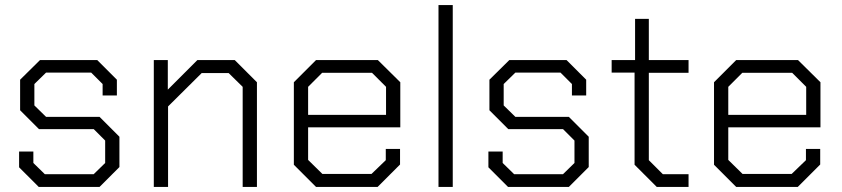

<svg xmlns="http://www.w3.org/2000/svg" viewBox="-20 -734 3307 754"><path d="M55 -77V-139H111V-94L156 -50H348L393 -94V-182L348 -227H133L59 -301V-421L137 -498H362L439 -421V-359H383V-404L338 -449H161L115 -404V-320L161 -275H371L449 -197V-78L371 0H132Z M584 -498H639V-382L755 -498H902L989 -411V0H933V-393L878 -447H772L640 -316V0H584Z M1134 -87V-411L1221 -498H1464L1552 -411V-234H1190V-106L1246 -51H1439L1495 -105V-149H1551V-88L1463 0H1221ZM1496 -283V-393L1441 -448H1245L1190 -393V-283Z M1702 -714H1758V0H1702Z M1898 -77V-139H1954V-94L1999 -50H2191L2236 -94V-182L2191 -227H1976L1902 -301V-421L1980 -498H2205L2282 -421V-359H2226V-404L2181 -449H2004L1958 -404V-320L2004 -275H2214L2292 -197V-78L2214 0H1975Z M2472 -87V-449H2382V-498H2474V-660H2528V-498H2684V-448H2528V-105L2583 -50H2684V0H2559Z M2784 -87V-411L2871 -498H3114L3202 -411V-234H2840V-106L2896 -51H3089L3145 -105V-149H3201V-88L3113 0H2871ZM3146 -283V-393L3091 -448H2895L2840 -393V-283Z"/></svg>

Font: Chakra Petch Light
Style: Regular
Weight: 300
Designer: Katatrad Aksorn Co.,Ltd.
Foundry: Cadson Demak Co.,Ltd.
Version: Version 1.000; ttfautohint (v1.6)